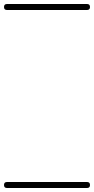

<svg xmlns="http://www.w3.org/2000/svg" viewBox="-35 -575 470 960"><path d="M0 -555Q100 -555 200 -555Q300 -555 400 -555Q415 -555 415 -540Q415 -525 400 -525Q300 -525 200 -525Q100 -525 0 -525Q-15 -525 -15 -540Q-15 -555 0 -555ZM0 335Q100 335 200 335Q300 335 400 335Q415 335 415 350Q415 365 400 365Q300 365 200 365Q100 365 0 365Q-15 365 -15 350Q-15 335 0 335Z"/></svg>

Font: FRB American Cursive Just Guidelines
Style: Italic
Weight: 400
Italic angle: -25°
Version: Version 2.0;Modular Font Editor K font №1